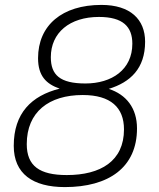

<svg xmlns="http://www.w3.org/2000/svg" viewBox="-20 -746 646 782"><path d="M244 16C423 16 538 -64 538 -223C538 -306 494 -361 423 -384C511 -411 571 -467 571 -576C571 -667 511 -726 393 -726C233 -726 135 -643 135 -509C135 -437 168 -404 223 -385C108 -356 36 -285 36 -152C36 -38 114 16 244 16ZM328 -406C224 -406 187 -441 187 -513C187 -613 264 -677 383 -677C481 -677 519 -637 519 -568C519 -462 435 -406 328 -406ZM252 -33C141 -33 89 -70 89 -159C89 -290 179 -359 317 -359C431 -359 485 -308 485 -219C485 -90 390 -33 252 -33Z"/></svg>

Font: Geist ExtraLight
Style: Italic
Weight: 200
Italic angle: -12°
Designer: Basement.studio, Andrés Briganti, Mateo Zaragoza
Foundry: Basement.studio, Vercel, Andrés Briganti, Guido Ferreyra, Mateo Zaragoza
Version: Version 1.500